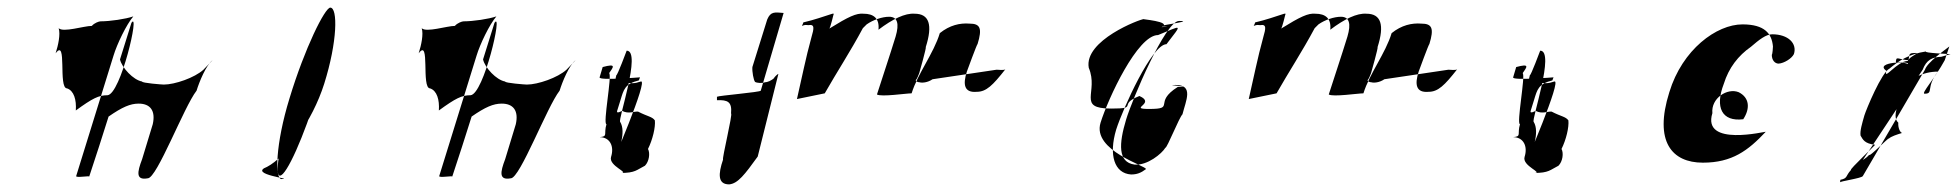

<svg xmlns="http://www.w3.org/2000/svg" viewBox="-20 -474 5140 504"><path d="M134 -400C146 -388 200 -406 221 -406C228 -414 240 -418 244 -418C269 -418 310 -424 330 -431C312 -410 287 -358 278 -328L180 -12C178 -6 218 -14 214 -10C232 -64 248 -114 265 -168C301 -193 322 -202 344 -202C374 -202 389 -184 381 -148L353 -56C340 -22 336 0 368 -6C392 -6 463 -194 496 -236C503 -259 521 -303 538 -316L514 -291C491 -270 439 -252 410 -252C406 -252 352 -256 353 -260C330 -264 300 -296 295 -318L325 -414C348 -448 297 -226 262 -224C239 -224 223 -216 179 -184C181 -212 174 -236 156 -242C132 -242 157 -376 126 -334C133 -356 139 -384 134 -400Z M681 -36C731 -62 800 -156 831 -254C866 -365 867 -454 847 -454C833 -454 780 -348 740 -216C703 -96 701 -4 719 -4C755 -4 629 -16 681 -36ZM754 -230C718 -113 698 -13 715 -13C732 -13 778 -116 814 -234C850 -349 869 -446 851 -446C832 -446 791 -348 754 -230Z M1087 -400C1099 -388 1153 -406 1174 -406C1181 -414 1193 -418 1197 -418C1222 -418 1263 -424 1283 -431C1265 -410 1240 -358 1231 -328L1133 -12C1131 -6 1171 -14 1167 -10C1185 -64 1201 -114 1218 -168C1254 -193 1275 -202 1297 -202C1327 -202 1342 -184 1334 -148L1306 -56C1293 -22 1289 0 1321 -6C1345 -6 1416 -194 1449 -236C1456 -259 1474 -303 1491 -316L1467 -291C1444 -270 1392 -252 1363 -252C1359 -252 1305 -256 1306 -260C1283 -264 1253 -296 1248 -318L1278 -414C1301 -448 1250 -226 1215 -224C1192 -224 1176 -216 1132 -184C1134 -212 1127 -236 1109 -242C1085 -242 1110 -376 1079 -334C1086 -356 1092 -384 1087 -400Z M1554 -271 1562 -298C1599 -308 1590 -298 1579 -282C1587 -276 1562 -148 1572 -148C1564 -122 1577 -116 1554 -114C1581 -114 1593 -90 1584 -62C1577 -38 1635 -20 1609 -20C1648 -20 1651 -28 1673 -39C1684 -50 1687 -72 1681 -83C1693 -107 1701 -140 1699 -158C1692 -168 1680 -168 1655 -181C1644 -182 1630 -174 1613 -183C1613 -183 1597 -174 1600 -183L1609 -212C1617 -238 1620 -254 1657 -263L1660 -271C1660 -271 1551 -262 1554 -271ZM1598 -277C1595 -266 1593 -258 1606 -258C1641 -255 1644 -254 1662 -260C1684 -269 1582 -32 1587 -47C1606 -75 1624 -128 1608 -154C1601 -158 1665 -341 1625 -341C1625 -341 1600 -274 1598 -277ZM1862 -220V-211C1890 -212 1902 -207 1899 -176C1904 -176 1875 -58 1878 -55C1865 -17 1864 10 1894 10C1917 8 1935 -16 1969 -63L2023 -279C2025 -284 2008 -267 2013 -270C2005 -262 1994 -258 1988 -258C1981 -255 1967 -256 1962 -259C1958 -264 1954 -286 1955 -298L1994 -423C2003 -444 2013 -442 2037 -440L1977 -236C1976 -232 1866 -223 1862 -220Z M2085 -406C2095 -410 2096 -408 2102 -408C2119 -411 2117 -400 2110 -376C2095 -322 2085 -270 2072 -214L2145 -229C2175 -282 2213 -340 2245 -400L2255 -410C2272 -422 2296 -430 2314 -430C2336 -430 2341 -412 2331 -378C2315 -326 2298 -276 2282 -226C2293 -219 2359 -229 2373 -229C2389 -281 2431 -334 2447 -387C2473 -408 2500 -414 2525 -412C2553 -412 2559 -400 2546 -358C2545 -360 2518 -286 2518 -286C2507 -252 2511 -230 2544 -233C2569 -233 2586 -250 2619 -292C2615 -289 2601 -291 2596 -291L2428 -266C2415 -257 2400 -256 2394 -258C2390 -258 2383 -260 2384 -264C2387 -266 2391 -277 2393 -282C2393 -282 2413 -352 2410 -350C2429 -409 2419 -438 2381 -438C2356 -440 2323 -424 2286 -396C2289 -426 2273 -438 2247 -438C2228 -440 2207 -430 2157 -399C2160 -402 2168 -436 2168 -436C2171 -439 2165 -438 2165 -438C2140 -430 2118 -422 2088 -415C2091 -418 2085 -406 2085 -406Z M2838 -296C2865 -232 2805 -189 2897 -189C2971 -189 2912 -199 2971 -222C3016 -202 2940 -188 2996 -188C3068 -188 3005 -204 3072 -246C3120 -246 3030 -251 3066 -251C3114 -251 3093 -210 3084 -174C3075 -165 3044 -86 3039 -86C3030 -71 2992 -39 2958 -42C2914 -48 2917 -97 2936 -160C2952 -213 3039 -419 3075 -419C3123 -419 2993 -404 3029 -404C3077 -404 2992 -402 3028 -402C3062 -418 2967 -424 2983 -424C2973 -424 2825 -368 2838 -296ZM2869 -152C2889 -216 2966 -382 3020 -382C3084 -408 3085 -414 3042 -358C3004 -358 2928 -190 2910 -134C2890 -67 2905 -19 2949 -16C2964 -16 2975 -20 2988 -30C2992 -38 2846 -78 2869 -152Z M3271 -406C3281 -410 3282 -408 3288 -408C3305 -411 3303 -400 3296 -376C3281 -322 3271 -270 3258 -214L3331 -229C3361 -282 3399 -340 3431 -400L3441 -410C3458 -422 3482 -430 3500 -430C3522 -430 3527 -412 3517 -378C3501 -326 3484 -276 3468 -226C3479 -219 3545 -229 3559 -229C3575 -281 3617 -334 3633 -387C3659 -408 3686 -414 3711 -412C3739 -412 3745 -400 3732 -358C3731 -360 3704 -286 3704 -286C3693 -252 3697 -230 3730 -233C3755 -233 3772 -250 3805 -292C3801 -289 3787 -291 3782 -291L3614 -266C3601 -257 3586 -256 3580 -258C3576 -258 3569 -260 3570 -264C3573 -266 3577 -277 3579 -282C3579 -282 3599 -352 3596 -350C3615 -409 3605 -438 3567 -438C3542 -440 3509 -424 3472 -396C3475 -426 3459 -438 3433 -438C3414 -440 3393 -430 3343 -399C3346 -402 3354 -436 3354 -436C3357 -439 3351 -438 3351 -438C3326 -430 3304 -422 3274 -415C3277 -418 3271 -406 3271 -406Z M3952 -271 3960 -298C3997 -308 3988 -298 3977 -282C3985 -276 3960 -148 3970 -148C3962 -122 3975 -116 3952 -114C3979 -114 3991 -90 3982 -62C3975 -38 4033 -20 4007 -20C4046 -20 4049 -28 4071 -39C4082 -50 4085 -72 4079 -83C4091 -107 4099 -140 4097 -158C4090 -168 4078 -168 4053 -181C4042 -182 4028 -174 4011 -183C4011 -183 3995 -174 3998 -183L4007 -212C4015 -238 4018 -254 4055 -263L4058 -271C4058 -271 3949 -262 3952 -271ZM3996 -277C3993 -266 3991 -258 4004 -258C4039 -255 4042 -254 4060 -260C4082 -269 3980 -32 3985 -47C4004 -75 4022 -128 4006 -154C3999 -158 4063 -341 4023 -341C4023 -341 3998 -274 3996 -277Z M4362 -232C4321 -102 4369 -47 4450 -47C4527 -47 4569 -79 4615 -128C4617 -130 4447 -87 4475 -177C4471 -216 4514 -244 4544 -232C4572 -218 4575 -190 4556 -161C4500 -154 4481 -192 4505 -254C4518 -296 4543 -328 4576 -351C4598 -370 4616 -384 4632 -384C4674 -384 4698 -360 4689 -332C4683 -320 4663 -308 4649 -307C4639 -307 4631 -316 4631 -330C4633 -332 4634 -350 4634 -352C4631 -386 4612 -410 4554 -410C4486 -410 4396 -344 4362 -232Z M4811 -2 4810 5C4807 2 4868 -6 4870 -12L5033 -291C5039 -310 5084 -342 5097 -352L5085 -316C5059 -268 5022 -228 5032 -228C5057 -228 5034 -244 5067 -286C5028 -286 4988 -268 4976 -230C4974 -224 4942 -170 4963 -152C4962 -138 4968 -126 4973 -125C4960 -121 4944 -116 4938 -110C4940 -116 4884 -58 4887 -68C4882 -62 4875 -57 4870 -54L5027 -291C5037 -317 5052 -324 5076 -325L5100 -332C5100 -332 5027 -335 5036 -339C4990 -332 4964 -314 4940 -294C4919 -284 4879 -187 4874 -171C4868 -150 4862 -130 4864 -118C4870 -108 4874 -97 4902 -94C4906 -96 4833 -28 4839 -28C4824 -12 4831 -6 4811 -2ZM4932 -288C4897 -312 4998 -314 4988 -306C4967 -315 4952 -301 4958 -319C4960 -324 4971 -317 4989 -316C4995 -329 4986 -335 5008 -335C5021 -335 4992 -326 4988 -314C4960 -314 4923 -260 4932 -288Z"/></svg>

Font: Zinc
Style: Obl
Weight: 400
Version: Version 1